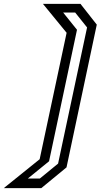

<svg xmlns="http://www.w3.org/2000/svg" viewBox="-100 -770 520 990"><path d="M113 200H-80.5L104.5 51L243.5 -601L121.5 -750H315L399 -643L243 93ZM105.5 150.5 199.5 73.5 349 -628.5 287.5 -705.5H225.5L297 -616.5L153 61.5L43.5 150.5Z"/></svg>

Font: Tourney Medium
Style: Italic
Weight: 500
Italic angle: -12°
Version: Version 1.015